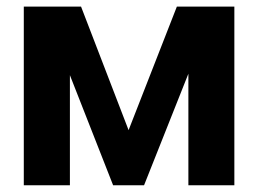

<svg xmlns="http://www.w3.org/2000/svg" viewBox="-20 -548 763 568"><path d="M360.4 -163 503.2 -528.4H673.3V0H537.3V-329.9L406.2 0H314.6L186.8 -325.6V0H50.4V-528.4H219.8Z"/></svg>

Font: Interface
Style: Bold
Weight: 700
Designer: Rasmus Andersson
Foundry: rsms
Version: Version 1.8